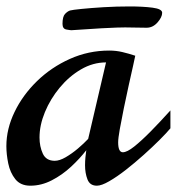

<svg xmlns="http://www.w3.org/2000/svg" viewBox="-22 -569 555 603"><path d="M73.2 14.2Q42.5 14.2 26.1 -6.3Q9.8 -26.9 3.9 -55.7Q-2 -84.5 -2 -109.9Q-2 -164.1 23.7 -217.3Q49.3 -270.5 94.2 -314.2Q139.2 -357.9 197.5 -384Q255.9 -410.2 320.8 -410.2Q342.8 -410.2 362.3 -405.5Q381.8 -400.9 402.8 -394Q401.9 -388.2 396 -362.5Q390.1 -336.9 382.3 -301.3Q374.5 -265.6 366.9 -229Q359.4 -192.4 354.2 -163.3Q349.1 -134.3 349.1 -122.1Q349.1 -90.8 363.8 -90.8Q377 -90.8 399.7 -108.9Q422.4 -127 451.7 -156.7Q481 -186.5 513.2 -222.2V-166Q501.5 -151.9 479.2 -129.6Q457 -107.4 429.2 -82.5Q401.4 -57.6 373.3 -35.6Q345.2 -13.7 321 0.2Q296.9 14.2 282.2 14.2Q260.3 14.2 252.7 -5.6Q245.1 -25.4 245.1 -49.8Q245.1 -62.5 246.3 -75Q247.6 -87.4 249 -97.2Q229 -71.3 201.2 -45.4Q173.3 -19.5 140.6 -2.7Q107.9 14.2 73.2 14.2ZM149.9 -64Q165 -64 184.3 -75.2Q203.6 -86.4 222.7 -102.5Q241.7 -118.7 254.9 -132.8L311 -373Q270 -373 232.4 -351.1Q194.8 -329.1 165.5 -293.7Q136.2 -258.3 119.1 -217Q102.1 -175.8 102.1 -137.2Q102.1 -108.9 112.5 -86.4Q123 -64 149.9 -64ZM202.1 -474.1Q198.7 -474.1 186.5 -476.3Q174.3 -478.5 174.3 -494.1Q174.3 -517.1 182.4 -525.4Q190.4 -533.7 198.2 -536.1Q205.6 -538.1 234.4 -541Q263.2 -543.9 303.5 -546.4Q343.8 -548.8 385.3 -548.8Q426.8 -548.8 457 -544.9Q487.3 -541 487.3 -528.8Q487.3 -515.1 472.7 -498.5Q458 -481.9 438.5 -481.9Q421.4 -481.9 404.1 -482.4Q386.7 -482.9 371.1 -482.9Q360.4 -482.9 345 -482.4Q329.6 -481.9 297.1 -480.2Q264.6 -478.5 202.1 -474.1Z"/></svg>

Font: Norican
Style: Regular
Weight: 400
Designer: Vernon Adams
Foundry: Vernon Adams
Version: Version 1.100; ttfautohint (v1.8.4.7-5d5b);gftools[0.9.33]